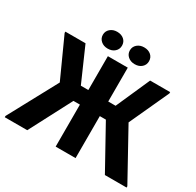

<svg xmlns="http://www.w3.org/2000/svg" viewBox="-182 -1080 1316 1287"><g transform="rotate(30 476.5 -436.5)"><path d="M600 -325H553V0H399V-325H349L179 0H5V-10L208 -386L70 -690V-700H226L341 -438H399V-700H553V-438H610L726 -700H881V-690L741 -385L948 -10V0H780ZM372 -743Q340 -743 319 -761.5Q298 -780 298 -808Q298 -836 319 -854.5Q340 -873 372 -873Q405 -873 425.5 -855Q446 -837 446 -808Q446 -780 425.5 -761.5Q405 -743 372 -743ZM581 -743Q549 -743 528 -761.5Q507 -780 507 -808Q507 -836 528 -854.5Q549 -873 581 -873Q614 -873 634.5 -855Q655 -837 655 -808Q655 -780 634.5 -761.5Q614 -743 581 -743Z"/></g></svg>

Font: Tilda Sans Extra Bold
Style: Regular
Weight: 800
Designer: ParaType Ltd
Foundry: ParaType Ltd
Version: Version 1.009